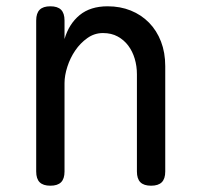

<svg xmlns="http://www.w3.org/2000/svg" viewBox="-20 -580 640 610"><path d="M185 -316V-35Q185 -12 174 -1Q163 10 140 10Q117 10 106 -1Q95 -12 95 -35V-515Q95 -538 106 -549Q117 -560 140 -560Q163 -560 174 -549Q185 -538 185 -515V-456Q199 -504 233 -532Q267 -560 322 -560Q362 -560 395.5 -546.5Q429 -533 453.5 -508Q478 -483 491.5 -448Q505 -413 505 -370V-35Q505 -12 494 -1Q483 10 460 10Q437 10 426 -1Q415 -12 415 -35V-344Q415 -370 408 -393.5Q401 -417 387.5 -435Q374 -453 354 -464Q334 -475 307 -475Q280 -475 257.5 -459Q235 -443 219 -419.5Q203 -396 194 -368Q185 -340 185 -316Z"/></svg>

Font: Maple Mono NF CN
Style: Regular
Weight: 400
Monospace: yes
Designer: subframe7536
Version: Version 7.000